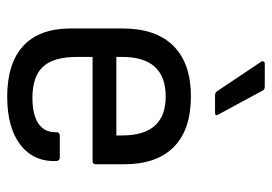

<svg xmlns="http://www.w3.org/2000/svg" viewBox="-131 -613 755 533"><g transform="rotate(90 246.5 -346.5)"><path d="M248 11Q156 11 107.5 -33.5Q59 -78 59 -166V-309Q59 -402 107.5 -450.5Q156 -499 247 -499Q340 -499 388 -451.5Q436 -404 436 -313V-235Q436 -226 427 -226H138V-183Q138 -118 165 -88.5Q192 -59 252 -59Q299 -59 323.5 -76Q348 -93 347 -125Q347 -135 357 -135H418Q425 -135 427 -127Q430 -63 382.5 -26Q335 11 248 11ZM138 -292H356V-308Q356 -429 248 -429Q138 -429 138 -308ZM244 -566Q237 -566 233 -572L152 -693Q149 -697 150.5 -700.5Q152 -704 157 -704H221Q229 -704 232 -697L298 -575Q303 -566 293 -566Z"/></g></svg>

Font: Sofia Sans Semi Condensed
Style: Regular
Weight: 400
Designer: Botio Nikoltchev, Ani Petrova
Foundry: lettersoup
Version: Version 4.100; ttfautohint (v1.8.4.7-5d5b)